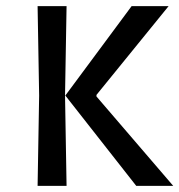

<svg xmlns="http://www.w3.org/2000/svg" viewBox="-20 -603 582 623"><path d="M422 0 192 -293 407 -583H527L293 -295V-290L542 0ZM102 0 107 -293 102 -583H196L191 -293L196 0Z"/></svg>

Font: Ruda Medium
Style: Regular
Weight: 500
Version: Version 2.001